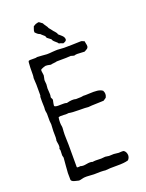

<svg xmlns="http://www.w3.org/2000/svg" viewBox="-161 -953 785 1029"><g transform="rotate(-20 231.5 -438.0)"><path d="M153 -830Q152 -839 156.5 -849.5Q161 -860 161 -862Q163 -863 175 -870Q189 -874 191 -874Q196 -873 202 -867.5Q208 -862 212 -860Q214 -854 222 -843.5Q230 -833 232 -826Q235 -822 241.5 -814.5Q248 -807 251 -802Q253 -800 257.5 -795Q262 -790 264.5 -786Q267 -782 268 -777Q271 -774 279.5 -767Q288 -760 292.5 -754Q297 -748 298 -739Q298 -728 281 -723Q280 -723 279.5 -722.5Q279 -722 278 -722Q276 -723 268.5 -726Q261 -729 256 -729Q253 -735 240.5 -745Q228 -755 226 -764Q222 -767 215.5 -772Q209 -777 205 -780Q205 -781 203 -784.5Q201 -788 201 -791Q180 -809 179 -811Q167 -814 153 -830ZM119 -202V-74Q121 -71 124.5 -71Q128 -71 132.5 -71.5Q137 -72 140 -72Q151 -67 174 -71.5Q197 -76 209 -71Q220 -74 258 -72Q262 -72 270 -73Q278 -74 281 -74Q285 -74 292 -72.5Q299 -71 302 -71Q307 -71 316 -71.5Q325 -72 329 -72Q330 -72 357 -69Q360 -69 366 -69.5Q372 -70 376.5 -70Q381 -70 385 -69Q398 -61 400 -41Q400 -25 389 -14Q367 -7 324.5 -7.5Q282 -8 258 -5Q236 -8 193 -6Q186 -6 167.5 -7.5Q149 -9 140 -8Q135 -8 123.5 -5Q112 -2 106 -2Q102 -3 91 -5.5Q80 -8 73.5 -11Q67 -14 64 -20Q63 -47 63.5 -60Q64 -73 66.5 -100.5Q69 -128 70 -142Q71 -146 69 -151.5Q67 -157 67 -161Q67 -166 67.5 -173.5Q68 -181 68 -187Q68 -193 65 -197Q69 -203 69 -212Q69 -221 67 -230.5Q65 -240 65 -244Q69 -254 67 -298Q67 -310 69 -336Q69 -340 68 -346Q67 -352 67 -356Q67 -360 67 -368Q67 -376 67 -383Q67 -390 67 -397Q67 -400 66 -404.5Q65 -409 64.5 -413Q64 -417 64 -421Q64 -424 64.5 -428Q65 -432 65 -435Q65 -437 64 -467.5Q63 -498 67 -501V-563Q67 -569 66 -581.5Q65 -594 65 -601Q67 -611 67 -618Q67 -669 69 -684Q69 -694 72 -697Q78 -700 96.5 -699Q115 -698 122 -701Q132 -701 151 -699Q170 -697 176 -697Q183 -697 191 -697.5Q199 -698 209 -699Q219 -700 225 -700Q234 -701 250.5 -699.5Q267 -698 274 -698Q284 -698 316.5 -698.5Q349 -699 367 -700Q373 -701 379.5 -697.5Q386 -694 389 -694Q396 -665 393 -659Q391 -654 387.5 -651Q384 -648 378.5 -645.5Q373 -643 370 -641Q363 -641 350.5 -642Q338 -643 328.5 -643Q319 -643 311 -640Q310 -641 303 -642Q296 -643 294 -645Q279 -643 212 -643Q207 -641 194.5 -640Q182 -639 177 -637Q175 -637 166.5 -639Q158 -641 152 -641Q147 -642 141 -639.5Q135 -637 133 -637Q120 -632 118 -629Q117 -623 119 -612Q121 -601 121 -597Q121 -593 118.5 -583.5Q116 -574 116 -569Q116 -563 118 -547Q118 -543 117 -535Q116 -527 116 -523Q116 -518 117 -508Q118 -498 118 -490Q118 -482 116 -474Q116 -470 119.5 -465Q123 -460 122 -455Q122 -452 118.5 -438Q115 -424 119 -421Q127 -416 151 -417.5Q175 -419 187 -415Q220 -424 240 -418Q275 -418 281 -421Q293 -420 318 -421.5Q343 -423 361.5 -421Q380 -419 392 -410Q403 -390 392 -370L376 -359Q364 -358 334.5 -357.5Q305 -357 288 -355Q274 -357 234.5 -357Q195 -357 177 -361Q169 -359 148 -360.5Q127 -362 119 -358Q114 -328 119 -306Q120 -300 119 -289.5Q118 -279 118 -276Q117 -262 118 -236Q119 -210 119 -202Z"/></g></svg>

Font: FuturaRenner Light
Style: Regular
Weight: 300
Designer: BSozoo
Foundry: BSozoo
Version: Version 1.001;PS 001.001;hotconv 1.0.70;makeotf.lib2.5.58329